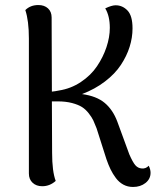

<svg xmlns="http://www.w3.org/2000/svg" viewBox="-20 -724 632 759"><path d="M567.9 -68.8Q575.2 -54.2 575.2 -41Q575.2 -16.6 555.2 -0.7Q535.2 15.1 505.9 15.1Q484.9 15.1 467.8 5.9Q450.7 -3.4 438.2 -20Q425.8 -36.6 417.2 -54.2Q408.7 -71.8 400.9 -94.2L361.8 -216.8Q354.5 -235.8 348.9 -247.8Q343.3 -259.8 331.1 -275.6Q318.8 -291.5 304.2 -300.8Q289.6 -310.1 264.9 -316.7Q240.2 -323.2 209 -323.2H185.1L186 -120.1Q186 -46.4 200.2 -8.8Q176.8 12.2 147 12.2Q123.5 12.2 108.9 -1.5Q94.2 -15.1 94.2 -38.1V-571.8Q94.2 -642.1 80.1 -684.1Q100.1 -704.1 131.8 -704.1Q155.3 -704.1 169.7 -690.9Q184.1 -677.7 184.1 -654.8L185.1 -361.8Q199.7 -363.3 212.9 -366.2Q260.3 -373.5 299.8 -399.9Q339.4 -426.3 363.5 -462.2Q387.7 -498 400.9 -537.6Q414.1 -577.1 414.1 -613.8Q414.1 -661.1 396 -690.9Q421.4 -703.1 437 -703.1Q464.4 -703.1 484.1 -682.4Q503.9 -661.6 503.9 -611.8Q503.9 -575.2 492.4 -538.8Q481 -502.4 457.8 -467.3Q434.6 -432.1 395 -401.9Q355.5 -371.6 304.2 -352.1Q361.8 -344.2 394 -317.1Q426.3 -290 443.8 -243.2L491.2 -113.8Q504.9 -82.5 515.1 -70.8Q525.4 -59.1 540 -58.1Q556.2 -56.2 567.9 -68.8Z"/></svg>

Font: Arima Madurai Medium
Style: Regular
Weight: 500
Designer: Joana Correia and Natanael Gama
Foundry: NDISCOVER
Version: Version 1.019;PS 001.019;hotconv 1.0.88;makeotf.lib2.5.64775